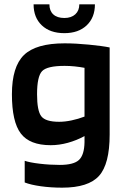

<svg xmlns="http://www.w3.org/2000/svg" viewBox="-20 -704 580 886"><path d="M267 162Q215 162 168.5 155.5Q122 149 94 138V38Q117 46 163.5 51.5Q210 57 256 57Q320 57 344.5 34Q369 11 370 -48V-76Q333 -56 293 -45Q253 -34 214 -34Q117 -34 76 -88Q35 -142 35 -269Q35 -396 90.5 -450Q146 -504 278 -504Q329 -504 390.5 -498Q452 -492 486 -485V-83Q486 53 437 107.5Q388 162 267 162ZM278 -400Q197 -400 174 -375.5Q151 -351 151 -269Q151 -193 170.5 -167.5Q190 -142 253 -142Q280 -142 310.5 -148.5Q341 -155 370 -166V-391Q349 -395 325.5 -397.5Q302 -400 278 -400ZM346 -684H418Q418 -623 380 -587Q342 -551 277 -551Q211 -551 173 -587Q135 -623 135 -684H208Q208 -654 226 -637.5Q244 -621 277 -621Q309 -621 327.5 -638Q346 -655 346 -684Z"/></svg>

Font: Blinker SemiBold
Style: Regular
Weight: 600
Designer: Juergen Huber
Foundry: supertype
Version: Version 1.015;PS 1.15;hotconv 1.0.88;makeotf.lib2.5.647800